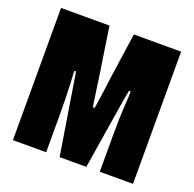

<svg xmlns="http://www.w3.org/2000/svg" viewBox="-122 -813 949 939"><g transform="rotate(20 352.5 -344.0)"><path d="M40 0V-688H292L329 -445Q332 -425 336 -396Q340 -367 344.5 -337.5Q349 -308 352 -285H362Q365 -304 369 -332Q373 -360 377 -389.5Q381 -419 384 -444L419 -688H665V0H492V-198Q492 -279 496 -339Q500 -399 500 -421H491Q487 -402 482.5 -376.5Q478 -351 476 -336L422 0H283L229 -336Q227 -351 222.5 -376.5Q218 -402 215 -421H206Q208 -396 209.5 -358.5Q211 -321 212 -279Q213 -237 213 -198V0Z"/></g></svg>

Font: Archivo ExtraCondensed Black
Style: Regular
Weight: 900
Width: 2
Designer: Hector Gatti
Foundry: Omnibus-Type
Version: Version 2.001; ttfautohint (v1.8.3)